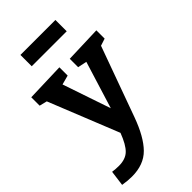

<svg xmlns="http://www.w3.org/2000/svg" viewBox="-305 -840 1164 1164"><g transform="rotate(-45 277.0 -258.0)"><path d="M560 -538V-467L514 -452L351 -2Q306 122 247 182Q188 242 86 242Q49 242 8 235L21 136Q49 140 76 140Q133 140 164.5 109.5Q196 79 224 5L43 -446L-6 -458V-530L243 -538V-467L183 -451L288 -142L382 -446L324 -458V-530ZM129 -758H429V-661H129Z"/></g></svg>

Font: Bitter Pro
Style: Bold
Weight: 700
Designer: Sol Matas, and Bitter project Authors
Foundry: Sol Matas
Version: Version 1.010